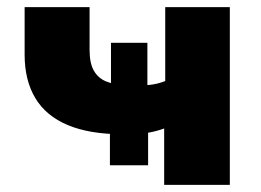

<svg xmlns="http://www.w3.org/2000/svg" viewBox="-20 -518 730 538"><path d="M440 0V-158Q421 -151 400 -147Q379 -143 362 -142L395 -170V-55H288V-170L321 -142Q231 -142 170 -167.5Q109 -193 79 -243Q49 -293 49 -365V-498H231V-378Q231 -341 243 -320Q255 -299 277 -290Q299 -281 329 -279L291 -263V-398H393V-263L367 -278Q386 -278 406 -281Q426 -284 443 -291V-498H624V0Z"/></svg>

Font: Nunito Sans 10pt Black
Style: Regular
Weight: 900
Designer: Vernon Adams
Foundry: Vernon Adams
Version: Version 3.101;gftools[0.9.27]